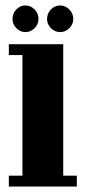

<svg xmlns="http://www.w3.org/2000/svg" viewBox="-20 -686 316 706"><path d="M12.5 0V-40H62.5V-483.5H12.5V-523.5H212.5V-40H262.5V0ZM201.5 -568Q181.5 -568 167.2 -582.5Q153 -597 153 -616Q153 -636.5 167.2 -651.2Q181.5 -666 201.5 -666Q220.5 -666 235 -651.2Q249.5 -636.5 249.5 -616Q249.5 -597 235 -582.5Q220.5 -568 201.5 -568ZM73 -568Q54 -568 40 -582.5Q26 -597 26 -616Q26 -636.5 40 -651.2Q54 -666 73 -666Q93 -666 107.2 -651.2Q121.5 -636.5 121.5 -616Q121.5 -597 107.2 -582.5Q93 -568 73 -568Z"/></svg>

Font: Imbue Thin 10pt Black
Style: Regular
Weight: 900
Version: Version 1.102